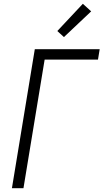

<svg xmlns="http://www.w3.org/2000/svg" viewBox="-20 -995 547 1015"><path d="M43 0 164 -735H507L498 -680H216L104 0ZM318 -799 283 -831 418 -975 462 -935Z"/></svg>

Font: Iosevka Term Curly Lt Obl
Style: Regular
Weight: 300
Italic angle: -9°
Designer: Belleve Invis
Foundry: Belleve Invis
Version: Version 32.3.0